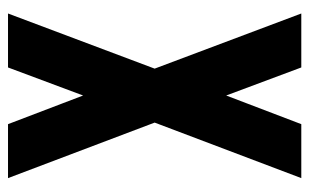

<svg xmlns="http://www.w3.org/2000/svg" viewBox="-170 -620 790 491"><g transform="rotate(-90 225.5 -375.0)"><path d="M15 0 157 -375 15 -750H153L248 -501H205L298 -750H436L295 -375L436 0H298L205 -249H248L153 0Z"/></g></svg>

Font: Mohave Light
Style: Regular
Weight: 300
Designer: Gumpita Rahayu
Foundry: Tokotype
Version: Version 2.003